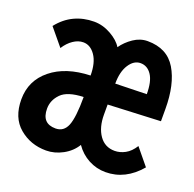

<svg xmlns="http://www.w3.org/2000/svg" viewBox="-94 -572 688 681"><g transform="rotate(20 250.0 -232.0)"><path d="M146 12Q87 12 44.5 -24Q2 -60 2 -129Q2 -200 57 -244.5Q112 -289 204 -292Q204 -340 185.5 -367Q167 -394 140 -394Q121 -394 102.5 -381.5Q84 -369 70 -347L17 -411Q43 -444 77 -460Q111 -476 151 -476Q184 -476 215 -458.5Q246 -441 259 -419Q275 -442 300 -459Q325 -476 353 -476Q427 -476 460.5 -420Q494 -364 494 -271V-225L296 -216V-178Q296 -130 317 -100Q338 -70 375 -70Q395 -70 414.5 -80.5Q434 -91 449 -115L500 -53Q445 12 370 12Q336 12 306 -4Q276 -20 256 -49Q239 -21 208.5 -4.5Q178 12 146 12ZM296 -295 414 -298Q414 -346 398 -370Q382 -394 356 -394Q331 -394 313.5 -367Q296 -340 296 -295ZM151 -73Q182 -73 194.5 -104Q207 -135 207 -212Q147 -210 123 -185.5Q99 -161 99 -129Q99 -73 151 -73Z"/></g></svg>

Font: Inconsolata
Style: Bold
Weight: 700
Monospace: yes
Designer: Raph Levien, Cyreal, Brenton Simpson
Foundry: Raph Levien, Cyreal, Google
Version: Version 3.100; ttfautohint (v1.8.4.7-5d5b)